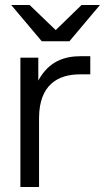

<svg xmlns="http://www.w3.org/2000/svg" viewBox="-20 -752 422 772"><path d="M62 0H137V-279C138 -411 213 -453 301 -453H343V-526H304C240 -526 176 -506 134 -428V-520H62ZM25 -732 148 -586H259L382 -732H308L204 -631L99 -732Z"/></svg>

Font: Aspekta 350
Style: Regular
Weight: 350
Designer: Ivo Dolenc
Version: Version 2.000